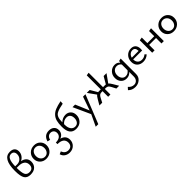

<svg xmlns="http://www.w3.org/2000/svg" viewBox="383 -2449 4472 4472"><g transform="rotate(-45 2618.5 -213.5)"><path d="M310 -375Q474 -342 474 -196Q474 -108 417.5 -50.5Q361 7 249 7Q141 7 95 -64.5Q49 -136 49 -315Q49 -714 278 -714Q359 -714 399 -676Q439 -638 439 -571Q439 -506 403.5 -454Q368 -402 310 -375ZM265 -659Q199 -659 166 -594.5Q133 -530 129 -385H194Q265 -385 313.5 -432.5Q362 -480 362 -552Q362 -602 337 -630.5Q312 -659 265 -659ZM267 -52Q331 -52 362 -85Q393 -118 393 -176Q393 -253 340.5 -294Q288 -335 195 -335H128V-334Q128 -173 159 -112.5Q190 -52 267 -52Z M769 5Q676 5 615.5 -54Q555 -113 555 -202Q555 -297 619.5 -359.5Q684 -422 783 -422Q875 -422 935 -363Q995 -304 995 -214Q995 -119 931 -57Q867 5 769 5ZM779 -52Q840 -52 876 -96.5Q912 -141 912 -206Q912 -277 872 -320.5Q832 -364 772 -364Q711 -364 675 -320Q639 -276 639 -211Q639 -140 679 -96Q719 -52 779 -52Z M1326 -97Q1396 -80 1434.5 -35Q1473 10 1473 80Q1473 170 1412 229.5Q1351 289 1258 289Q1189 289 1134.5 253.5Q1080 218 1061 149L1126 120Q1168 228 1271 228Q1332 228 1365 193Q1398 158 1398 99Q1398 27 1347.5 -14Q1297 -55 1191 -55V-108Q1279 -108 1325 -145.5Q1371 -183 1371 -245Q1371 -296 1340.5 -326.5Q1310 -357 1260 -357Q1218 -357 1186 -329.5Q1154 -302 1142 -247L1072 -263Q1116 -421 1272 -421Q1352 -421 1399.5 -378.5Q1447 -336 1447 -263Q1447 -203 1414 -159Q1381 -115 1326 -97Z M1808 -408Q1883 -408 1934 -357.5Q1985 -307 1985 -220Q1985 -127 1923.5 -61Q1862 5 1754 5Q1548 5 1548 -267Q1548 -377 1566.5 -449Q1585 -521 1632.5 -573.5Q1680 -626 1754.5 -656.5Q1829 -687 1949 -711L1943 -634Q1872 -620 1827.5 -608.5Q1783 -597 1745.5 -580Q1708 -563 1688.5 -544Q1669 -525 1655 -493.5Q1641 -462 1636.5 -425.5Q1632 -389 1630 -333Q1707 -408 1808 -408ZM1774 -50Q1835 -50 1868 -94Q1901 -138 1901 -203Q1901 -272 1868 -309.5Q1835 -347 1778 -347Q1689 -347 1629 -275V-254Q1629 -158 1668.5 -104Q1708 -50 1774 -50Z M2394 -416H2474L2192 289H2108L2241 8L2048 -416H2133L2276 -79Z M3090 -133 3169 0H3077L3024 -102Q3000 -149 2976 -166.5Q2952 -184 2916 -184H2880V0H2806V-184H2770Q2734 -184 2710.5 -166.5Q2687 -149 2663 -102L2610 0H2518L2596 -133Q2629 -192 2660 -217L2518 -416H2614L2717 -241Q2733 -243 2745 -243H2806V-705L2880 -717V-243H2942Q2953 -243 2971 -241L3073 -416H3168L3026 -217Q3055 -193 3090 -133Z M3576 -409 3641 -423V81Q3641 178 3575 234Q3509 290 3419 290Q3309 290 3241 218L3292 161Q3353 232 3433 232Q3488 232 3525 193.5Q3562 155 3562 83V-61Q3504 6 3416 6Q3330 6 3277.5 -51Q3225 -108 3225 -198Q3225 -293 3287 -357Q3349 -421 3438 -421Q3522 -421 3567 -360ZM3436 -48Q3512 -48 3562 -117V-306Q3521 -365 3450 -365Q3388 -365 3348 -320.5Q3308 -276 3308 -206Q3308 -137 3343 -92.5Q3378 -48 3436 -48Z M4104 -101 4139 -64Q4065 5 3964 5Q3872 5 3816 -48.5Q3760 -102 3760 -194Q3760 -294 3822 -358Q3884 -422 3978 -422Q4053 -422 4092.5 -377Q4132 -332 4132 -254Q4132 -219 4129 -203H3833Q3833 -132 3871.5 -92Q3910 -52 3977 -52Q4046 -52 4104 -101ZM3973 -369Q3923 -369 3887 -337.5Q3851 -306 3839 -254H4063Q4061 -369 3973 -369Z M4562 -409 4640 -422V0H4562V-179H4335V0H4257V-409L4335 -422V-238H4562Z M4969 5Q4876 5 4815.5 -54Q4755 -113 4755 -202Q4755 -297 4819.5 -359.5Q4884 -422 4983 -422Q5075 -422 5135 -363Q5195 -304 5195 -214Q5195 -119 5131 -57Q5067 5 4969 5ZM4979 -52Q5040 -52 5076 -96.5Q5112 -141 5112 -206Q5112 -277 5072 -320.5Q5032 -364 4972 -364Q4911 -364 4875 -320Q4839 -276 4839 -211Q4839 -140 4879 -96Q4919 -52 4979 -52Z"/></g></svg>

Font: EauTestInfant Medium
Style: Regular
Weight: 500
Designer: Christian Thalmann (Catharsis Fonts)
Version: Version 0.001;PS 000.001;hotconv 1.0.88;makeotf.lib2.5.64775